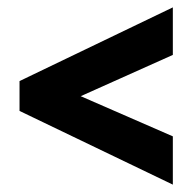

<svg xmlns="http://www.w3.org/2000/svg" viewBox="-20 -610 522 521"><path d="M449 -109V-240L199 -349L449 -461V-590L33 -390V-309Z"/></svg>

Font: Noto Sans Kannada ExtraCondensed ExtraBold
Style: Regular
Weight: 800
Width: 2
Designer: Jelle Bosma - Monotype Design Team
Foundry: Monotype Imaging Inc.
Version: Version 2.005